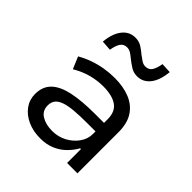

<svg xmlns="http://www.w3.org/2000/svg" viewBox="-201 -885 1037 1037"><g transform="rotate(45 318.0 -366.5)"><path d="M266 9Q212 9 169 -10.5Q126 -30 101.5 -64Q77 -98 77 -141Q77 -198 111.5 -231.5Q146 -265 214 -279.5Q282 -294 382 -294H466V-229H388Q332 -229 290.5 -225.5Q249 -222 222.5 -213Q196 -204 182.5 -188Q169 -172 169 -146Q169 -105 202 -85Q235 -65 284 -65Q329 -65 366.5 -85Q404 -105 427.5 -138Q451 -171 451 -209V-322Q451 -380 414 -405.5Q377 -431 309 -431Q264 -431 219.5 -419.5Q175 -408 127 -380L98 -449Q131 -468 167.5 -481Q204 -494 243 -500.5Q282 -507 321 -507Q386 -507 436 -487Q486 -467 514 -424.5Q542 -382 542 -314V0H463V-106H457Q441 -77 415 -50.5Q389 -24 352 -7.5Q315 9 266 9ZM194 -596 136 -600Q142 -666 171 -703Q200 -740 246 -740Q273 -740 294 -727Q315 -714 333 -698Q348 -687 362.5 -677Q377 -667 393 -667Q419 -667 431.5 -686.5Q444 -706 450 -742L508 -739Q502 -672 473 -635Q444 -598 399 -598Q371 -598 349.5 -612Q328 -626 310 -640Q295 -653 281 -662Q267 -671 251 -671Q226 -671 213 -652Q200 -633 194 -596Z"/></g></svg>

Font: Nunito Sans 6pt
Style: Regular
Weight: 400
Version: Version 3.101;gftools[0.9.27]